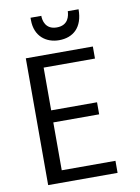

<svg xmlns="http://www.w3.org/2000/svg" viewBox="-97 -968 757 1035"><g transform="rotate(-10 281.0 -450.5)"><path d="M275 -757C352 -757 407 -803 407 -903H348C347 -879 339 -827 275 -827C212 -827 203 -879 203 -903H144V-890C144 -800 206 -757 275 -757ZM461 2V-64H167V-326H418V-392H167V-626H448V-692H81V2Z"/></g></svg>

Font: Repo
Style: Regular
Weight: 400
Designer: Stefan Peev
Foundry: Context Ltd
Version: Version 0.000